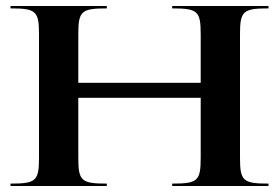

<svg xmlns="http://www.w3.org/2000/svg" viewBox="-20 -620 930 640"><path d="M15 0H336V-8C250.5 -8 241 -17 241 -95V-294H649V-95C649 -17 639.5 -8 554 -8V0H875V-8C789.5 -8 780 -17 780 -95V-505C780 -583 789.5 -592 875 -592V-600H554V-592C639.5 -592 649 -583 649 -505V-344H241V-505C241 -583 250.5 -592 336 -592V-600H15V-592C100.5 -592 110 -583 110 -505V-95C110 -17 100.5 -8 15 -8Z"/></svg>

Font: Prida01
Style: Black
Weight: 900
Designer: gluk
Foundry: gluk
Version: Version 00.072